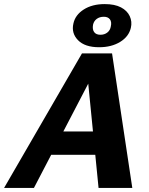

<svg xmlns="http://www.w3.org/2000/svg" viewBox="-44 -919 728 939"><path d="M438 0 381 -576H422L122 0H-24L357 -658H504L603 0ZM123 -162 188 -276H472L504 -162ZM441 -688Q371 -688 337.5 -722.5Q304 -757 315 -804Q324 -846 365.5 -872.5Q407 -899 468 -899Q517 -899 547.5 -883Q578 -867 590.5 -840Q603 -813 596 -783Q586 -740 543.5 -714Q501 -688 441 -688ZM447 -749Q467 -749 481 -760Q495 -771 498 -790Q503 -812 493.5 -824.5Q484 -837 464 -837Q443 -837 429 -826.5Q415 -816 411 -798Q407 -775 416.5 -762Q426 -749 447 -749Z"/></svg>

Font: Ysabeau ExtraBold
Style: Italic
Weight: 800
Italic angle: -12°
Designer: Christian Thalmann (Catharsis Fonts)
Version: Version 2.002